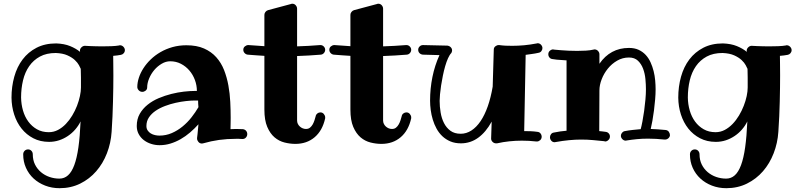

<svg xmlns="http://www.w3.org/2000/svg" viewBox="-20 -739 4236 1018"><path d="M409.2 -274.9Q409.2 -302.7 409.2 -327.4Q409.2 -352.1 408.2 -374Q405.8 -379.9 398.7 -393.3Q391.6 -406.7 376.7 -420.7Q361.8 -434.6 337.4 -445.6Q313 -456.5 275.9 -458Q226.6 -458 191.9 -439.2Q157.2 -420.4 134.8 -388.2Q112.3 -356 102.1 -313Q91.8 -270 91.8 -222.2Q92.3 -186.5 101.8 -153.3Q111.3 -120.1 130.1 -94.5Q148.9 -68.8 176 -53.5Q203.1 -38.1 238.8 -38.1Q264.6 -38.1 287.4 -50Q310.1 -62 329.1 -81.8Q348.1 -101.6 363 -126.5Q377.9 -151.4 388.2 -177.7Q398.4 -204.1 403.8 -229.5Q409.2 -254.9 409.2 -274.9ZM642.1 -473.1Q642.1 -463.9 636 -456.8Q629.9 -449.7 621.1 -448.2Q611.8 -446.3 601.6 -445.1Q591.3 -443.8 580.1 -442.9Q580.1 -427.7 580.6 -401.1Q581.1 -374.5 581.1 -337.9Q581.1 -307.6 580.6 -272.7Q580.1 -237.8 579.1 -199.7Q578.1 -161.6 576.4 -121.3Q574.7 -81.1 571.8 -40Q567.9 19.5 546.9 73.7Q525.9 127.9 490.2 168.9Q454.6 210 405.3 234.4Q356 258.8 295.9 258.8Q254.9 258.8 219.5 245.1Q184.1 231.4 158.2 207.5Q132.3 183.6 117.7 150.9Q103 118.2 103 80.1V79.1Q103 68.4 110.4 60.8Q117.7 53.2 128.9 53.2Q139.6 53.2 146.7 60.8Q153.8 68.4 153.8 79.1Q153.8 109.4 165.5 133.1Q177.2 156.7 197 173.6Q216.8 190.4 242.2 199.2Q267.6 208 294.9 208Q321.3 208 340.8 190.4Q360.4 172.9 374 136Q387.7 99.1 395.8 41.7Q403.8 -15.6 407.2 -95.2Q396 -72.3 378.9 -52.5Q361.8 -32.7 340.1 -18.1Q318.4 -3.4 293.2 4.9Q268.1 13.2 240.2 13.2Q193.4 13.2 156.7 -5.9Q120.1 -24.9 94.5 -57.1Q68.8 -89.4 55.2 -131.8Q41.5 -174.3 41 -221.2Q41 -279.8 55.7 -332.3Q70.3 -384.8 99.9 -423.8Q129.4 -462.9 173.8 -485.8Q218.3 -508.8 277.8 -508.8Q320.8 -507.3 351.8 -494.6Q382.8 -481.9 404.8 -463.9L403.8 -469.2V-470.2Q403.8 -480.5 412.1 -488.3Q420.4 -496.1 430.2 -496.1H431.2Q431.6 -496.1 439.5 -495.6Q447.3 -495.1 459.7 -494.6Q472.2 -494.1 488.5 -493.7Q504.9 -493.2 522 -493.2Q546.9 -493.2 571 -494.1Q595.2 -495.1 611.8 -498Q612.8 -499 614 -499Q615.2 -499 616.2 -499Q626.5 -499 634.3 -491Q642.1 -482.9 642.1 -473.1Z M1032.2 -170.9Q1031.2 -179.2 1030.8 -188Q1030.3 -196.8 1030.3 -206.1H1012.2Q992.7 -206.1 966.1 -203.1Q939.5 -200.2 911.1 -193.8Q882.8 -187.5 855 -177Q827.1 -166.5 805.2 -151.6Q783.2 -136.7 769.8 -116.7Q756.3 -96.7 756.3 -70.8Q756.3 -57.1 762.9 -47.4Q769.5 -37.6 779.5 -31.5Q789.6 -25.4 801.8 -22.7Q814 -20 825.2 -20Q859.9 -20 890.9 -33.4Q921.9 -46.9 948.2 -68.6Q974.6 -90.3 995.6 -117.2Q1016.6 -144 1032.2 -170.9ZM1266.1 -2H1264.2Q1255.9 -2.9 1247.1 -2.9Q1238.3 -2.9 1230 -2.9Q1184.1 -2.9 1141.8 2.9Q1099.6 8.8 1057.1 21Q1055.7 21 1054.2 21.5Q1052.7 22 1050.3 22Q1039.1 22 1032 13.4Q1024.9 4.9 1024.9 -3.9V-7.8Q1024.9 -8.8 1027.3 -27.6Q1029.8 -46.4 1032.2 -80.1Q1011.2 -56.6 987.5 -36.4Q963.9 -16.1 937.7 -1.2Q911.6 13.7 883.8 22.2Q856 30.8 826.2 30.8Q802.7 30.8 780.8 23.7Q758.8 16.6 741.9 3.4Q725.1 -9.8 715.1 -28.6Q705.1 -47.4 705.1 -70.8Q705.1 -107.4 720.9 -135.3Q736.8 -163.1 762.7 -183.8Q788.6 -204.6 821.5 -218.5Q854.5 -232.4 888.7 -241Q922.9 -249.5 955.1 -253.2Q987.3 -256.8 1012.2 -256.8H1023.9Q1023.9 -286.6 1013.4 -314.9Q1002.9 -343.3 984.1 -365.2Q965.3 -387.2 939.5 -400.6Q913.6 -414.1 882.3 -414.1Q859.4 -414.1 837.4 -401.1Q815.4 -388.2 798.3 -368.2Q781.2 -348.1 770.8 -323.2Q760.3 -298.3 760.3 -274.9Q760.3 -265.1 752.2 -258.5Q744.1 -252 734.4 -252Q723.6 -252 715.8 -260Q708 -268.1 708 -277.8Q708 -301.3 716.3 -326.9Q724.6 -352.5 740.5 -377.2Q756.3 -401.9 779.1 -423.8Q801.8 -445.8 830.8 -462.6Q859.9 -479.5 894.5 -489.3Q929.2 -499 968.3 -499Q1022.9 -499 1061.8 -481.9Q1100.6 -464.8 1126.7 -435.5Q1152.8 -406.2 1168 -367.7Q1183.1 -329.1 1190.9 -286.1Q1198.7 -243.2 1200.9 -198.7Q1203.1 -154.3 1203.1 -113.8Q1203.1 -93.3 1202.6 -78.6Q1202.1 -64 1202.1 -54.2Q1209.5 -54.2 1217 -54.7Q1224.6 -55.2 1231.9 -55.2Q1240.2 -55.2 1249.3 -54.7Q1258.3 -54.2 1267.1 -54.2Q1277.8 -53.2 1284.4 -45.9Q1291 -38.6 1291 -27.8Q1291 -17.6 1283.9 -9.8Q1276.9 -2 1266.1 -2Z M1704.1 -475.1Q1704.1 -465.3 1697.5 -457.8Q1690.9 -450.2 1681.2 -449.2Q1649.4 -446.8 1618.2 -444.8Q1586.9 -442.9 1555.2 -441.9V-100.1Q1555.2 -90.3 1559.3 -82Q1563.5 -73.7 1570.1 -67.9Q1576.7 -62 1585 -58.6Q1593.3 -55.2 1602.1 -55.2Q1615.2 -55.2 1623.8 -62.3Q1632.3 -69.3 1638.2 -79.8Q1644 -90.3 1647.7 -102.1Q1651.4 -113.8 1653.8 -123Q1655.3 -131.8 1662.6 -137.5Q1669.9 -143.1 1678.7 -143.1Q1689.9 -143.1 1697 -134.5Q1704.1 -126 1704.1 -117.2V-111.8Q1689.9 -46.9 1648.4 -11.5Q1606.9 23.9 1545.9 23.9Q1518.1 23.9 1488.8 16.6Q1459.5 9.3 1435.8 -10.7Q1412.1 -30.8 1397 -66.2Q1381.8 -101.6 1381.8 -158.2V-442.9Q1359.9 -444.3 1337.6 -445.8Q1315.4 -447.3 1293 -449.2Q1283.2 -450.7 1276.6 -458Q1270 -465.3 1270 -475.1Q1270 -486.3 1278.6 -493.2Q1287.1 -500 1295.9 -500H1297.9Q1319.3 -498.5 1340.1 -497.1Q1360.8 -495.6 1381.8 -494.1V-660.2Q1381.8 -668.5 1387.2 -675.5Q1392.6 -682.6 1400.9 -685.1L1522.9 -717.8Q1524.4 -718.8 1526.4 -719Q1528.3 -719.2 1529.8 -719.2Q1541 -719.2 1548.1 -710.9Q1555.2 -702.6 1555.2 -692.9V-493.2Q1585 -494.1 1615.5 -495.8Q1646 -497.6 1676.8 -500H1678.7Q1689.5 -500 1696.8 -492.4Q1704.1 -484.9 1704.1 -475.1Z M2160.2 -475.1Q2160.2 -465.3 2153.6 -457.8Q2147 -450.2 2137.2 -449.2Q2105.5 -446.8 2074.2 -444.8Q2043 -442.9 2011.2 -441.9V-100.1Q2011.2 -90.3 2015.4 -82Q2019.5 -73.7 2026.1 -67.9Q2032.7 -62 2041 -58.6Q2049.3 -55.2 2058.1 -55.2Q2071.3 -55.2 2079.8 -62.3Q2088.4 -69.3 2094.2 -79.8Q2100.1 -90.3 2103.8 -102.1Q2107.4 -113.8 2109.9 -123Q2111.3 -131.8 2118.7 -137.5Q2126 -143.1 2134.8 -143.1Q2146 -143.1 2153.1 -134.5Q2160.2 -126 2160.2 -117.2V-111.8Q2146 -46.9 2104.5 -11.5Q2063 23.9 2002 23.9Q1974.1 23.9 1944.8 16.6Q1915.5 9.3 1891.8 -10.7Q1868.2 -30.8 1853 -66.2Q1837.9 -101.6 1837.9 -158.2V-442.9Q1815.9 -444.3 1793.7 -445.8Q1771.5 -447.3 1749 -449.2Q1739.3 -450.7 1732.7 -458Q1726.1 -465.3 1726.1 -475.1Q1726.1 -486.3 1734.6 -493.2Q1743.2 -500 1752 -500H1753.9Q1775.4 -498.5 1796.1 -497.1Q1816.9 -495.6 1837.9 -494.1V-660.2Q1837.9 -668.5 1843.3 -675.5Q1848.6 -682.6 1856.9 -685.1L1979 -717.8Q1980.5 -718.8 1982.4 -719Q1984.4 -719.2 1985.8 -719.2Q1997.1 -719.2 2004.2 -710.9Q2011.2 -702.6 2011.2 -692.9V-493.2Q2041 -494.1 2071.5 -495.8Q2102.1 -497.6 2132.8 -500H2134.8Q2145.5 -500 2152.8 -492.4Q2160.2 -484.9 2160.2 -475.1Z M2856 -483.9Q2856 -475.1 2850.3 -467.8Q2844.7 -460.4 2835 -459Q2817.9 -455.1 2800.8 -452.9Q2783.7 -450.7 2767.1 -448.2L2759.3 -43.9Q2776.4 -43.9 2794.2 -43.2Q2812 -42.5 2829.1 -40Q2839.8 -39.1 2845.9 -31.5Q2852.1 -23.9 2852.1 -15.1Q2852.1 -2.9 2844 4.2Q2835.9 11.2 2827.1 11.2H2824.2Q2804.2 8.8 2784.9 7.8Q2765.6 6.8 2747.1 6.8Q2713.4 6.8 2680.4 10.3Q2647.5 13.7 2615.2 21H2609.9Q2599.6 21 2591.8 13.4Q2584 5.9 2584 -3.9V-4.9L2586.9 -94.2Q2556.2 -38.1 2515.1 -8.5Q2474.1 21 2423.8 21Q2392.1 21 2367.9 10.7Q2343.8 0.5 2325.4 -16.8Q2307.1 -34.2 2294.7 -56.9Q2282.2 -79.6 2274.7 -104.7Q2267.1 -129.9 2263.7 -155.8Q2260.3 -181.6 2260.3 -205.1Q2260.3 -269 2272.7 -330.6Q2285.2 -392.1 2310.1 -446.8L2222.2 -449.2Q2211.4 -450.2 2204.3 -457.3Q2197.3 -464.4 2197.3 -475.1Q2197.3 -484.9 2204.6 -492.4Q2211.9 -500 2223.1 -500L2352.1 -497.1Q2362.8 -495.6 2369.9 -488.5Q2377 -481.4 2377 -471.2Q2377 -467.3 2375.7 -464.1Q2374.5 -460.9 2373 -458Q2363.8 -448.7 2355.5 -430.2Q2347.2 -411.6 2340.3 -387.9Q2333.5 -364.3 2328.1 -337.6Q2322.8 -311 2318.8 -285.9Q2314.9 -260.7 2313 -239.3Q2311 -217.8 2311 -204.1Q2311 -173.8 2316.2 -142.8Q2321.3 -111.8 2334 -86.7Q2346.7 -61.5 2368.2 -45.7Q2389.6 -29.8 2422.9 -29.8Q2452.6 -29.8 2479.5 -47.1Q2506.3 -64.5 2528.1 -96.7Q2549.8 -128.9 2566.2 -175.3Q2582.5 -221.7 2592.3 -279.8L2598.1 -476.1Q2598.1 -486.8 2606.4 -493.4Q2614.7 -500 2624 -500H2627Q2643.6 -497.6 2660.6 -496.8Q2677.7 -496.1 2696.3 -496.1Q2726.1 -496.1 2758.5 -499Q2791 -502 2826.2 -508.8Q2827.1 -508.8 2828.1 -509.3Q2829.1 -509.8 2830.1 -509.8Q2841.3 -509.8 2848.6 -501.7Q2856 -493.7 2856 -483.9Z M3532.2 -22Q3531.2 -12.2 3523.4 -5.6Q3515.6 1 3505.9 1H3503.9Q3480.5 -1.5 3458.7 -2.7Q3437 -3.9 3416 -3.9Q3385.3 -3.9 3357.2 -1.2Q3329.1 1.5 3302.2 5.9Q3301.3 5.9 3300 6.3Q3298.8 6.8 3297.9 6.8Q3287.6 6.8 3279.8 -1.2Q3272 -9.3 3272 -19Q3272 -27.8 3278.1 -35.2Q3284.2 -42.5 3293 -43.9Q3313.5 -47.9 3334.2 -50Q3355 -52.2 3377 -54.2Q3381.3 -69.3 3386.2 -95.2Q3391.1 -121.1 3395.3 -150.9Q3399.4 -180.7 3402.1 -210.9Q3404.8 -241.2 3404.8 -265.1Q3404.8 -290 3402.1 -319.3Q3399.4 -348.6 3389.9 -374.3Q3380.4 -399.9 3362.5 -417Q3344.7 -434.1 3314.9 -434.1Q3281.2 -434.1 3252.4 -417.5Q3223.6 -400.9 3202.9 -375.2Q3182.1 -349.6 3170.2 -318.8Q3158.2 -288.1 3158.2 -259.8V-258.8L3157.2 -43.9Q3166 -43 3174.3 -42.2Q3182.6 -41.5 3190.9 -40Q3200.7 -39.1 3207.3 -32Q3213.9 -24.9 3213.9 -15.1Q3213.9 -4.4 3205.8 3.4Q3197.8 11.2 3188 11.2Q3186 11.2 3185.1 9.8Q3155.8 6.8 3125.2 3.9Q3094.7 1 3061 1Q3030.8 1 2997.3 4.2Q2963.9 7.3 2925.8 14.2Q2923.8 15.1 2920.9 15.1Q2909.7 15.1 2902.8 6.8Q2896 -1.5 2896 -11.2Q2896 -20 2901.4 -27.3Q2906.7 -34.7 2916 -36.1Q2934.1 -40 2950.7 -42.2Q2967.3 -44.4 2983.9 -45.9V-418.9Q2953.1 -420.4 2932.4 -422.6Q2911.6 -424.8 2909.2 -425.8Q2899.4 -426.8 2893.3 -434.1Q2887.2 -441.4 2887.2 -451.2Q2887.2 -462.9 2895.5 -470Q2903.8 -477.1 2913.1 -477.1Q2915 -477.1 2916 -476.1Q2916.5 -476.1 2927.2 -475.1Q2938 -474.1 2955.3 -472.7Q2972.7 -471.2 2994.6 -470.2Q3016.6 -469.2 3040 -469.2Q3063.5 -469.2 3085.9 -470.5Q3108.4 -471.7 3127 -476.1Q3127.9 -476.1 3129.2 -476.6Q3130.4 -477.1 3131.8 -477.1Q3143.1 -477.1 3150.6 -469Q3158.2 -460.9 3158.2 -451.2V-400.9Q3186.5 -442.4 3225.8 -463.6Q3265.1 -484.9 3314.9 -484.9Q3344.2 -484.9 3366 -474.9Q3387.7 -464.8 3403.6 -447.8Q3419.4 -430.7 3429.4 -408.4Q3439.5 -386.2 3445.6 -361.8Q3451.7 -337.4 3453.9 -312.3Q3456.1 -287.1 3456.1 -265.1Q3456.1 -240.7 3453.6 -211.7Q3451.2 -182.6 3447.5 -153.8Q3443.8 -125 3439.2 -99.1Q3434.6 -73.2 3430.2 -55.2Q3448.7 -54.2 3468.5 -53.2Q3488.3 -52.2 3508.8 -49.8Q3520 -48.8 3526.1 -40.3Q3532.2 -31.7 3532.2 -22Z M3944.3 -274.9Q3944.3 -302.7 3944.3 -327.4Q3944.3 -352.1 3943.4 -374Q3940.9 -379.9 3933.8 -393.3Q3926.8 -406.7 3911.9 -420.7Q3897 -434.6 3872.6 -445.6Q3848.1 -456.5 3811 -458Q3761.7 -458 3727.1 -439.2Q3692.4 -420.4 3669.9 -388.2Q3647.5 -356 3637.2 -313Q3627 -270 3627 -222.2Q3627.4 -186.5 3637 -153.3Q3646.5 -120.1 3665.3 -94.5Q3684.1 -68.8 3711.2 -53.5Q3738.3 -38.1 3773.9 -38.1Q3799.8 -38.1 3822.5 -50Q3845.2 -62 3864.3 -81.8Q3883.3 -101.6 3898.2 -126.5Q3913.1 -151.4 3923.3 -177.7Q3933.6 -204.1 3939 -229.5Q3944.3 -254.9 3944.3 -274.9ZM4177.2 -473.1Q4177.2 -463.9 4171.1 -456.8Q4165 -449.7 4156.2 -448.2Q4147 -446.3 4136.7 -445.1Q4126.5 -443.8 4115.2 -442.9Q4115.2 -427.7 4115.7 -401.1Q4116.2 -374.5 4116.2 -337.9Q4116.2 -307.6 4115.7 -272.7Q4115.2 -237.8 4114.3 -199.7Q4113.3 -161.6 4111.6 -121.3Q4109.9 -81.1 4106.9 -40Q4103 19.5 4082 73.7Q4061 127.9 4025.4 168.9Q3989.7 210 3940.4 234.4Q3891.1 258.8 3831.1 258.8Q3790 258.8 3754.6 245.1Q3719.2 231.4 3693.4 207.5Q3667.5 183.6 3652.8 150.9Q3638.2 118.2 3638.2 80.1V79.1Q3638.2 68.4 3645.5 60.8Q3652.8 53.2 3664.1 53.2Q3674.8 53.2 3681.9 60.8Q3689 68.4 3689 79.1Q3689 109.4 3700.7 133.1Q3712.4 156.7 3732.2 173.6Q3752 190.4 3777.3 199.2Q3802.7 208 3830.1 208Q3856.4 208 3876 190.4Q3895.5 172.9 3909.2 136Q3922.9 99.1 3930.9 41.7Q3939 -15.6 3942.4 -95.2Q3931.2 -72.3 3914.1 -52.5Q3897 -32.7 3875.2 -18.1Q3853.5 -3.4 3828.4 4.9Q3803.2 13.2 3775.4 13.2Q3728.5 13.2 3691.9 -5.9Q3655.3 -24.9 3629.6 -57.1Q3604 -89.4 3590.3 -131.8Q3576.7 -174.3 3576.2 -221.2Q3576.2 -279.8 3590.8 -332.3Q3605.5 -384.8 3635 -423.8Q3664.6 -462.9 3709 -485.8Q3753.4 -508.8 3813 -508.8Q3856 -507.3 3887 -494.6Q3918 -481.9 3939.9 -463.9L3939 -469.2V-470.2Q3939 -480.5 3947.3 -488.3Q3955.6 -496.1 3965.3 -496.1H3966.3Q3966.8 -496.1 3974.6 -495.6Q3982.4 -495.1 3994.9 -494.6Q4007.3 -494.1 4023.7 -493.7Q4040 -493.2 4057.1 -493.2Q4082 -493.2 4106.2 -494.1Q4130.4 -495.1 4147 -498Q4147.9 -499 4149.2 -499Q4150.4 -499 4151.4 -499Q4161.6 -499 4169.4 -491Q4177.2 -482.9 4177.2 -473.1Z"/></svg>

Font: Ribeye
Style: Regular
Weight: 400
Designer: Astigmatic (AOETI)
Foundry: Astigmatic (AOETI)
Version: Version 1.000